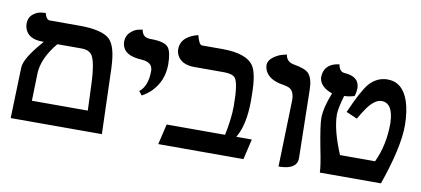

<svg xmlns="http://www.w3.org/2000/svg" viewBox="-59 -779 2153 981"><g transform="rotate(10 1017.5 -289.0)"><path d="M329.1 -413.1H200.2Q127.9 -326.2 126 -247.1L122.1 -106H412.1Q411.1 -127 409.7 -169.4Q408.2 -212.4 407.2 -232.9Q402.8 -364.7 377 -394.5Q360.4 -412.6 329.1 -413.1ZM30.8 0 39.1 -264.2Q41.5 -311 119.1 -400.4Q125 -407.2 129.9 -413.1H121.1Q51.3 -413.1 32.2 -461.4Q27.3 -474.6 26.9 -488.8Q26.9 -521 48.3 -538.6Q69.8 -556.2 91.8 -558.1L113.8 -560.1Q122.6 -526.9 139.2 -525.9H293Q414.6 -525.9 453.6 -486.8Q488.8 -451.7 492.7 -346.7Q492.7 -343.3 493.2 -340.8L503.9 0Z M669.9 -230 653.8 -250Q695.3 -282.7 695.8 -360.8Q695.8 -401.9 650.4 -408.7Q644 -409.7 637.7 -410.2Q545.9 -414.6 535.2 -471.2Q534.2 -478.5 533.7 -484.9Q533.7 -515.6 554.2 -534.9Q574.7 -554.2 595.7 -558.1L616.7 -562Q622.6 -524.4 656.7 -522.5Q661.1 -522.5 667 -522Q739.3 -522 758.8 -495.1Q775.4 -471.2 775.9 -410.2Q775.9 -323.2 717.3 -264.6Q696.3 -244.1 669.9 -230Z M1034.2 -535.2Q1162.1 -535.2 1198.7 -477.5Q1223.1 -439 1224.1 -332.5Q1224.1 -320.8 1224.6 -301.8Q1224.1 -173.3 1182.6 -106H1263.2L1238.3 0H796.4L821.3 -106H1124.5Q1142.6 -196.3 1142.6 -256.8Q1142.6 -377.9 1121.1 -403.3Q1106 -419.9 1063.5 -419.9H910.2Q841.8 -419.9 819.3 -465.3Q812.5 -480 812.5 -496.1Q812.5 -554.2 884.3 -579.1Q884.3 -579.1 901.4 -584Q913.6 -536.1 928.2 -535.2Z M1421.4 5.9 1431.2 -335.9Q1432.1 -387.7 1402.8 -400.9Q1391.6 -405.8 1372.1 -409.2Q1298.8 -419.9 1277.3 -465.8Q1271.5 -479.5 1271 -493.2Q1271 -517.1 1294.7 -535.2Q1318.4 -553.2 1341.3 -559.1L1364.3 -564.9Q1369.1 -529.3 1404.8 -521.5Q1406.7 -521 1408.2 -521Q1468.3 -510.7 1486.8 -490.7Q1509.8 -464.8 1510.3 -405.8Q1511.2 -346.7 1513.7 -228Q1516.1 -111.8 1517.1 -54.9Q1518.1 2 1432.6 5.9Q1427.2 5.9 1421.4 5.9Z M1593.8 -275.9Q1594.2 -329.6 1626 -409.2Q1561.5 -431.6 1556.6 -479Q1556.6 -543.5 1620.1 -559.1Q1620.1 -559.1 1637.7 -562Q1643.6 -525.4 1669.9 -522.9Q1748 -518.6 1749 -458Q1748.5 -435.1 1741.7 -416Q1712.9 -407.2 1689 -407.2Q1669.4 -339.4 1668.9 -308.1Q1669.4 -227.5 1720.7 -106H1902.8Q1945.8 -197.8 1945.8 -310.1Q1943.4 -413.1 1883.8 -415Q1847.7 -415 1811 -364.7Q1793.9 -340.8 1772.9 -304.2L1715.8 -329.1Q1767.1 -446.8 1799.8 -484.9Q1838.9 -528.3 1893.1 -528.8Q1971.7 -528.8 2002.9 -438Q2020.5 -386.2 2021 -311Q2020.5 -196.3 1951.7 0H1634.8Q1633.8 -36.6 1615.7 -124Q1593.8 -238.3 1593.8 -275.9Z"/></g></svg>

Font: Linux Libertine O
Style: Semibold
Weight: 700
Designer: Philipp H. Poll
Foundry: Philipp H. Poll
Version: Version 5.0.0